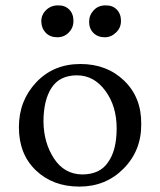

<svg xmlns="http://www.w3.org/2000/svg" viewBox="-20 -679 593 711"><path d="M370 -659Q396 -660 412 -644Q428 -628 428 -602Q428 -576 410 -559Q392 -541 368 -541Q342 -541 326 -557Q310 -573 310 -598Q310 -623 327 -641Q344 -659 370 -659ZM194 -659Q220 -660 236 -644Q252 -628 252 -602Q252 -576 235 -559Q218 -541 192 -541Q166 -541 150 -557Q134 -573 133 -598Q132 -623 150 -641Q168 -659 194 -659ZM50 -208Q50 -306 114 -374Q178 -442 278 -442Q376 -442 440 -380Q504 -318 503 -220Q504 -122 438 -55Q372 12 274 12Q176 12 113 -48Q50 -108 50 -208ZM284 -33Q350 -33 380 -78Q412 -122 412 -204Q412 -286 370 -343Q328 -400 265 -400Q201 -400 171 -354Q141 -308 141 -228Q142 -150 180 -92Q218 -34 284 -33Z"/></svg>

Font: Lusitana
Style: Regular
Weight: 400
Designer: Ana Paula Megda
Foundry: Ana Paula Megda
Version: Version 1.001; ttfautohint (v1.4.1)